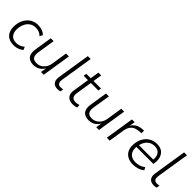

<svg xmlns="http://www.w3.org/2000/svg" viewBox="236 -1875 3053 3053"><g transform="rotate(45 1762.5 -348.5)"><path d="M264 8Q192 8 144 -20.5Q96 -49 74 -101.5Q52 -154 56 -222Q59 -277 77 -326.5Q95 -376 128.5 -414.5Q162 -453 210 -475Q258 -497 320 -497Q370 -497 412.5 -480Q455 -463 481 -434L454 -386Q428 -414 394 -427.5Q360 -441 320 -441Q272 -441 236 -423.5Q200 -406 175.5 -374.5Q151 -343 137.5 -303Q124 -263 121 -219Q117 -140 154 -93.5Q191 -47 271 -47Q304 -47 341 -60.5Q378 -74 408 -101L430 -52Q411 -34 383.5 -20Q356 -6 325.5 1Q295 8 264 8Z M707 8Q652 8 614.5 -14Q577 -36 562.5 -80Q548 -124 558 -189L605 -489H670L622 -190Q615 -145 623 -113Q631 -81 655.5 -64.5Q680 -48 721 -48Q771 -48 809.5 -70.5Q848 -93 873 -131.5Q898 -170 906 -219L948 -489H1013L936 0H874L892 -113H897Q869 -54 820.5 -23Q772 8 707 8Z M1250 8Q1184 8 1153 -31.5Q1122 -71 1134 -146L1222 -705H1287L1199 -150Q1194 -115 1199.5 -92.5Q1205 -70 1222 -59Q1239 -48 1267 -48Q1280 -48 1293 -49.5Q1306 -51 1320 -54L1310 0Q1297 4 1281.5 6Q1266 8 1250 8Z M1593 8Q1540 8 1505 -12.5Q1470 -33 1456 -71Q1442 -109 1451 -161L1494 -437H1396L1404 -489H1503L1527 -638H1590L1566 -489H1735L1727 -437H1558L1516 -170Q1506 -105 1529 -76.5Q1552 -48 1605 -48Q1625 -48 1642.5 -52Q1660 -56 1676 -62L1682 -11Q1667 -2 1642 3Q1617 8 1593 8Z M1949 8Q1894 8 1856.5 -14Q1819 -36 1804.5 -80Q1790 -124 1800 -189L1847 -489H1912L1864 -190Q1857 -145 1865 -113Q1873 -81 1897.5 -64.5Q1922 -48 1963 -48Q2013 -48 2051.5 -70.5Q2090 -93 2115 -131.5Q2140 -170 2148 -219L2190 -489H2255L2178 0H2116L2134 -113H2139Q2111 -54 2062.5 -23Q2014 8 1949 8Z M2353 0 2430 -489H2492L2474 -376H2469Q2490 -427 2536.5 -459.5Q2583 -492 2651 -497L2692 -500V-441L2638 -437Q2583 -432 2546.5 -411Q2510 -390 2489.5 -356Q2469 -322 2461 -277L2418 0Z M2948 8Q2876 8 2824.5 -19.5Q2773 -47 2748 -98.5Q2723 -150 2727 -222Q2731 -298 2763 -360Q2795 -422 2852.5 -459.5Q2910 -497 2989 -497Q3064 -497 3108.5 -463Q3153 -429 3169 -372.5Q3185 -316 3174 -249L3171 -230H2772L2780 -278H3141L3119 -262Q3128 -315 3116 -356.5Q3104 -398 3072.5 -422Q3041 -446 2987 -446Q2931 -446 2891 -420.5Q2851 -395 2827 -354Q2803 -313 2795 -267L2792 -247Q2782 -186 2798 -140.5Q2814 -95 2853 -70.5Q2892 -46 2950 -46Q2995 -46 3037 -59Q3079 -72 3116 -103L3140 -58Q3104 -24 3051.5 -8Q2999 8 2948 8Z M3415 8Q3349 8 3318 -31.5Q3287 -71 3299 -146L3387 -705H3452L3364 -150Q3359 -115 3364.5 -92.5Q3370 -70 3387 -59Q3404 -48 3432 -48Q3445 -48 3458 -49.5Q3471 -51 3485 -54L3475 0Q3462 4 3446.5 6Q3431 8 3415 8Z"/></g></svg>

Font: Nunito Sans 10pt Light
Style: Italic
Weight: 300
Italic angle: -9°
Designer: Vernon Adams
Foundry: Vernon Adams
Version: Version 3.101;gftools[0.9.27]